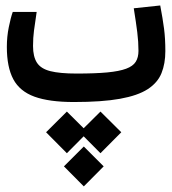

<svg xmlns="http://www.w3.org/2000/svg" viewBox="-20 -368 626 698"><path d="M248.5 2.9Q158.7 2.9 105.2 -16.6Q51.8 -36.1 28.3 -80.1Q4.9 -124 4.9 -197.3Q4.9 -234.9 12 -269.5Q19 -304.2 26.4 -324.7H113.3Q106.9 -281.7 103.5 -256.3Q100.1 -231 100.1 -200.7Q100.1 -162.1 114.3 -140.1Q128.4 -118.2 162.8 -109.4Q197.3 -100.6 258.3 -100.6Q326.2 -100.6 369.9 -104.7Q413.6 -108.9 438.5 -118.2Q463.4 -127.4 473.4 -143.3Q483.4 -159.2 483.4 -183.1Q483.4 -215.8 479 -251Q474.6 -286.1 466.3 -337.9L562.5 -348.1Q571.8 -299.3 576.4 -263.7Q581.1 -228 581.1 -182.1Q581.1 -136.7 567.1 -102.1Q553.2 -67.4 517.1 -43.9Q481 -20.5 416 -8.8Q351.1 2.9 248.5 2.9ZM284.7 164.6 356.9 236.8 284.7 309.6 212.4 236.8ZM345.2 37.6 420.9 112.8 345.2 189 269.5 112.8ZM223.1 37.6 298.8 112.8 223.1 189 147.5 112.8Z"/></svg>

Font: Cascadia Mono
Style: Regular
Weight: 400
Monospace: yes
Designer: Aaron Bell
Foundry: Saja Typeworks
Version: Version 2404.023